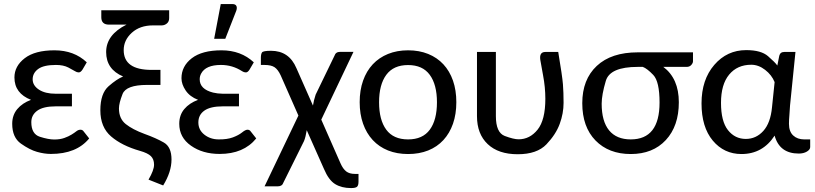

<svg xmlns="http://www.w3.org/2000/svg" viewBox="-20 -769 4106 967"><path d="M429.2 -71.8Q365.2 6.3 236.3 6.3Q203.1 6.3 166.3 -4.2Q129.4 -14.6 85.4 -45.7Q41.5 -76.7 41.5 -145.5Q41.5 -189 66.9 -219.5Q92.3 -250 136.2 -266.1Q52.7 -298.8 52.7 -378.9Q52.7 -436 104.5 -475.8Q156.2 -515.6 254.4 -515.6Q353 -515.6 417 -455.1L395.5 -418.5Q386.2 -404.3 376.7 -404.3Q367.2 -404.3 358.2 -410.2Q349.1 -416 324.2 -429Q299.3 -441.9 261.7 -441.9Q199.7 -441.9 172.1 -421.4Q144.5 -400.9 144.5 -369.6Q144.5 -338.4 176 -317.6Q207.5 -296.9 260.7 -296.9H342.3V-233.4H260.7Q198.2 -233.4 168 -211.7Q137.7 -189.9 137.7 -153.8Q137.7 -93.8 180.9 -80.1Q224.1 -66.4 253.4 -66.4Q282.7 -66.4 304.2 -74.2Q325.7 -82 340.3 -91.1Q355 -100.1 364.7 -107.9Q374.5 -115.7 385.3 -115.7Q396 -115.7 401.9 -106.4Z M528.8 -645Q490.2 -645 490.2 -682.1V-717.3H832V-677.7Q832 -660.2 820.3 -650.6Q808.6 -641.1 794.4 -641.1H750.5Q684.6 -641.1 643.8 -604Q603 -566.9 603 -516.6Q603 -417 743.2 -417H788.1V-341.3H720.7Q615.2 -341.3 597.2 -295.4Q579.1 -249.5 579.1 -222.7Q579.1 -171.4 613.5 -144Q647.9 -116.7 707.5 -94.7Q767.1 -73.2 805.4 -51Q843.8 -28.8 843.8 34.2Q843.8 96.7 801.8 165L728 135.7Q755.9 87.9 755.9 60.5Q755.9 33.2 740.2 17.6Q724.6 2 684.6 -9.3Q593.8 -35.2 539.6 -81.8Q485.4 -128.4 485.4 -213.4Q485.4 -298.3 526.9 -334.7Q568.4 -371.1 600.1 -383.8Q514.6 -419.9 514.6 -506.8Q514.6 -593.8 617.2 -645Z M1199.7 -410.2Q1150.9 -441.9 1092.8 -441.9Q1015.6 -441.9 992.7 -397.9Q985.8 -384.8 985.8 -369.6Q985.8 -319.8 1053.2 -302.7Q1074.7 -297.4 1102.1 -296.9H1183.6V-233.4H1102.1Q1039.6 -233.4 1009.3 -211.9Q979 -190.4 979 -152.3Q979 -114.7 1009.3 -90.8Q1039.6 -66.9 1081.5 -66.9Q1124 -66.4 1152.8 -77.1Q1181.6 -87.9 1198.7 -101.6Q1215.8 -115.7 1226.6 -115.7Q1237.3 -115.7 1243.2 -106.4L1270.5 -71.8Q1207 6.3 1086.4 6.3Q1000.5 6.3 941.9 -35.2Q882.8 -76.7 882.8 -145.5Q882.8 -189.5 908.2 -219.7Q933.6 -250 977.5 -266.1Q936 -282.2 915 -313.5Q894 -344.7 894 -375Q894 -435.5 945.8 -475.6Q997.6 -515.6 1095.7 -515.6Q1193.4 -515.6 1258.3 -455.1L1236.8 -418.5Q1228 -404.3 1218.3 -404.3Q1208.5 -404.3 1199.7 -410.2ZM1150.9 -748.5Q1165.5 -748.5 1170.4 -739.3Q1175.3 -730 1169.9 -714.8L1114.7 -573.7H1058.6L1091.8 -748.5Z M1379.9 169.4H1312.5L1482.9 -187L1393.6 -389.6Q1379.9 -418.9 1362.8 -430.4Q1345.7 -441.9 1311.5 -441.9H1293.9V-477.5Q1293.9 -496.6 1299.6 -504.9Q1305.2 -513.2 1345.2 -513.2Q1436 -513.2 1473.1 -425.3L1556.2 -237.3Q1560.5 -264.6 1569.8 -292.5L1664.6 -488.3Q1670.9 -507.8 1692.4 -507.8H1760.3L1598.1 -166.5L1694.8 53.2Q1707.5 82 1723.9 94.5Q1740.2 106.9 1767.6 106.9H1785.6V145.5Q1785.6 165.5 1777.8 171.9Q1770 178.2 1748 178.2Q1700.7 178.2 1668 158.2Q1635.3 138.2 1611.3 81.1L1524.9 -113.3Q1519.5 -79.1 1511.2 -58.6L1407.7 149.9Q1401.4 169.4 1379.9 169.4Z M1925.3 -116Q1961.4 -66.9 2035.2 -66.9Q2108.9 -66.9 2144.8 -116Q2180.7 -165 2180.7 -253.9Q2180.7 -342.8 2144.5 -392.1Q2108.4 -441.4 2035.2 -441.4Q1961.9 -441.4 1925.5 -392.1Q1889.2 -342.8 1889.2 -253.9Q1889.2 -165 1925.3 -116ZM1934.3 -497.3Q1979.5 -515.6 2035.4 -515.6Q2091.3 -515.6 2136.5 -497.3Q2181.6 -479 2213.1 -445.1Q2244.6 -411.1 2261.5 -362.8Q2278.3 -314.5 2278.3 -254.4Q2278.3 -194.3 2261.5 -146Q2244.6 -97.7 2213.1 -63.5Q2181.6 -29.3 2136.5 -11.2Q2091.3 6.8 2035.4 6.8Q1979.5 6.8 1934.3 -11.2Q1889.2 -29.3 1857.4 -63.5Q1825.7 -97.7 1808.6 -146Q1791.5 -194.3 1791.5 -254.4Q1791.5 -314.5 1808.6 -362.8Q1825.7 -411.1 1857.4 -445.1Q1889.2 -479 1934.3 -497.3Z M2477.5 -507.3V-184.1Q2477.5 -101.1 2522.2 -84.2Q2566.9 -67.4 2591.8 -67.4Q2648.4 -67.4 2687.5 -116Q2726.6 -164.6 2726.6 -271.5Q2726.6 -329.6 2715.1 -389.9Q2703.6 -450.2 2701.2 -467.3Q2695.3 -507.3 2726.6 -507.3H2791.5Q2812 -385.3 2815.2 -344.5Q2818.4 -303.7 2818.4 -251Q2818.4 -198.2 2799.1 -145.3Q2779.8 -92.3 2732.2 -42.2Q2684.6 7.8 2587.4 7.8Q2490.2 7.8 2436.3 -43.2Q2382.3 -94.2 2382.3 -184.1V-507.3Z M3156.7 -66.9Q3301.8 -66.9 3301.8 -252.4Q3301.8 -358.4 3270.3 -391.4Q3238.8 -424.3 3217.3 -432.1H3191.9Q3052.2 -432.1 3031.2 -361.8Q3010.3 -291.5 3010.3 -246.6Q3010.3 -158.2 3047.6 -112.5Q3085 -66.9 3156.7 -66.9ZM3320.8 -432.1Q3398.9 -373.5 3398.9 -253.9Q3398.9 -134.3 3333.5 -63.7Q3268.1 6.8 3156.7 6.8Q3045.9 6.8 2979.2 -61.5Q2912.6 -129.9 2912.6 -249.3Q2912.6 -368.7 2985.6 -437Q3058.6 -505.4 3192.4 -505.4H3470.2V-460.4Q3470.2 -451.7 3461.7 -441.9Q3453.1 -432.1 3438.5 -432.1Z M3736.3 -69.3Q3788.1 -69.3 3824.5 -109.6Q3860.8 -149.9 3868.2 -229L3881.3 -355.5Q3866.7 -391.6 3833.5 -417.2Q3800.3 -442.9 3763.7 -442.9Q3693.4 -442.9 3652.3 -393.3Q3611.3 -343.8 3611.3 -251Q3611.3 -158.2 3646.2 -113.8Q3681.2 -69.3 3736.3 -69.3ZM4002.9 4.4Q3906.2 4.4 3881.3 -85.9Q3821.3 6.8 3714.4 6.8Q3626.5 6.8 3569.8 -61Q3513.2 -128.9 3513.2 -248.5Q3513.2 -367.7 3577.4 -442.1Q3641.6 -516.6 3738.3 -516.6Q3813 -516.6 3848.1 -486.1Q3883.3 -455.6 3895 -439L3904.8 -488.3Q3909.7 -507.3 3929.7 -507.3H3986.3L3959 -237.8Q3958 -213.4 3955.8 -189.7Q3953.6 -166 3953.6 -145.5Q3953.6 -106.4 3974.9 -86.7Q3996.1 -66.9 4030.3 -66.9H4060.5V-28.3Q4060.5 -15.6 4043.9 -5.6Q4027.3 4.4 4002.9 4.4Z"/></svg>

Font: Lato-Medium
Style: Regular
Weight: 500
Designer: Lukasz Dziedzic
Foundry: tyPoland Lukasz Dziedzic
Version: Version 2.006; 2014-01-15